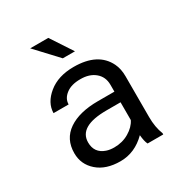

<svg xmlns="http://www.w3.org/2000/svg" viewBox="-173 -862 947 1000"><g transform="rotate(-30 300.0 -362.5)"><path d="M333.5 -256.3Q166.5 -256.3 166.5 -159.2Q166.5 -96.2 226.1 -75.7Q246.1 -68.8 272.5 -68.8Q321.8 -68.8 361.3 -92.3Q400.9 -115.7 417.5 -149.4V-256.3ZM418.9 -57.6Q351.6 9.8 264.6 9.8Q177.7 9.8 127 -34.7Q76.2 -79.1 76.2 -146.5Q76.2 -231.4 141.1 -275.9Q206.1 -320.3 318.8 -320.3H417.5V-361.8Q417.5 -409.2 383.8 -437.5Q350.1 -465.8 295.4 -465.3Q240.7 -465.3 209.5 -440.9Q177.7 -416.5 177.7 -381.8H86.9Q87.9 -443.4 146 -490.7Q204.1 -538.1 297.4 -538.1Q443.4 -538.1 491.7 -438.5Q507.8 -405.3 507.8 -360.8V-115.2Q507.8 -54.2 526.4 -7.8V0H432.1Q422.4 -18.6 418.9 -57.6ZM344.7 -605H271.5L150.4 -734.9H259.3Z"/></g></svg>

Font: RobotoMono-Regular
Style: Regular
Weight: 400
Designer: Google
Version: Version 2.000985; 2015; ttfautohint (v1.3)